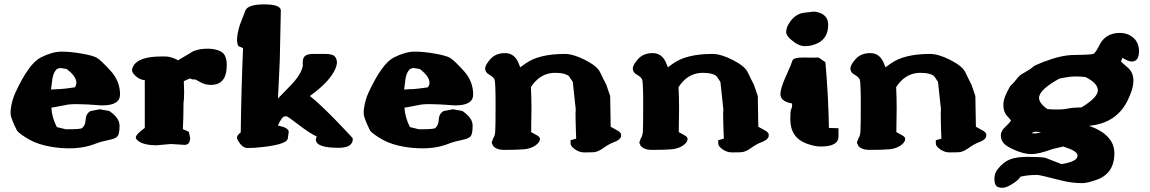

<svg xmlns="http://www.w3.org/2000/svg" viewBox="-20 -680 5335 891"><path d="M216.8 -264.6Q239.3 -266.1 243.2 -266.1Q247.1 -266.1 250.5 -266.4Q253.9 -266.6 258.8 -266.6Q288.1 -268.6 327.6 -274.9Q334.5 -286.1 334.5 -294.9Q334.5 -303.7 331.5 -311.3Q328.6 -318.8 323.2 -326.7Q312 -342.8 289.1 -359.9Q279.3 -360.8 267.6 -363.3Q264.2 -364.3 260.7 -364.3Q252.4 -364.3 244.1 -359.4H243.7Q227.1 -343.8 222.7 -311.3Q218.3 -278.8 216.8 -264.6ZM537.1 -241.7Q537.1 -190.9 454.6 -190.9Q453.6 -190.9 452.1 -190.9Q377 -196.8 335.4 -196.8Q309.1 -196.8 295.9 -194.8Q263.2 -188.5 251.5 -186.3Q239.7 -184.1 231.4 -182.6Q223.1 -181.2 218.3 -180.2Q221.2 -134.3 243.7 -90.3L285.2 -80.1H294.4Q354.5 -80.1 361.3 -85.9Q376.5 -98.6 377.4 -125Q378.4 -151.4 399.4 -164.6L443.4 -172.9L487.3 -165L488.3 -164.1Q534.7 -132.3 534.7 -97.7V-96.7Q534.7 -63 527.3 -50.3Q520 -38.1 492.7 -32.2Q446.8 -22.9 424.8 -13.7Q369.6 8.3 303.2 8.3Q301.8 8.3 300.3 8.3Q263.2 8.3 222.2 2Q158.2 -8.3 116.5 -32Q74.7 -55.7 59.1 -73.2Q29.3 -133.3 29.3 -151.9V-168.9Q35.2 -215.8 52.2 -252Q114.7 -385.7 168.7 -413.1Q222.7 -440.4 264.9 -440.4Q307.1 -440.4 359.9 -431.2Q412.6 -421.9 430.2 -411.4Q447.8 -400.9 492.4 -352.3Q537.1 -303.7 537.1 -241.7Z M856.4 -67.9 862.3 -40.5Q862.3 -7.8 836.9 -7.8Q836.4 -7.8 835.9 -7.8L773.4 -11.7L706.5 -5.9Q631.8 -5.9 610.4 -37.6V-42Q610.4 -56.6 651.9 -86.4V-308.1Q620.6 -310.5 597.7 -340.3Q592.8 -347.2 592.8 -355.2Q592.8 -363.3 599.6 -375Q625 -418 731 -418H747.6Q772.9 -418 806.6 -400.4L880.4 -444.3H882.8Q907.2 -454.1 944.3 -454.1Q981.4 -454.1 1006.8 -439.9Q1032.2 -425.8 1032.2 -376.5Q1032.2 -286.1 959 -286.1Q931.6 -286.1 910.9 -298.1Q890.1 -310.1 884.8 -311.5H871.6L863.3 -315.9Q854.5 -314 833 -303.2Q834.5 -274.4 834.5 -252Q834.5 -219.2 831.5 -201.2V-190.9Q831.5 -135.7 828.6 -80.6Q853 -70.8 856.4 -67.9Z M1283.2 -629.9Q1283.2 -629.9 1278.3 -398.9L1270 -223.1Q1291.5 -246.1 1321.8 -276.4Q1380.9 -335.4 1385.7 -378.9L1384.8 -380.4V-389.6Q1384.8 -410.6 1395 -419.9Q1405.3 -429.7 1435.5 -429.7H1488.8Q1523.4 -429.7 1533.2 -418.5Q1543.5 -406.7 1543.5 -390.6Q1543.5 -376.5 1535.2 -358.4Q1508.8 -299.8 1418 -234.4Q1461.4 -200.7 1540 -120.1Q1616.7 -41 1617.2 -37.1V-35.2Q1617.2 5.9 1551.3 5.9Q1445.8 5.9 1445.8 -32.2V-34.2L1449.7 -46.4Q1415 -63 1365 -101.8Q1314.9 -140.6 1308.6 -140.6Q1302.2 -140.6 1299.3 -139.6Q1296.4 -138.7 1293.5 -136.2Q1283.7 -127.9 1269.5 -97.7L1293.5 -91.3Q1319.8 -83 1319.8 -66.9L1315.9 -39.6Q1315.9 -6.3 1161.1 5.9Q1148.9 6.8 1128.9 6.8Q1108.9 6.8 1094.2 -13.2Q1079.6 -33.2 1079.6 -41Q1079.6 -52.7 1097.2 -65.4Q1099.6 -262.2 1107.9 -456.5Q1096.7 -461.9 1085.4 -466.8Q1081.1 -477.1 1080.1 -490.7Q1080.1 -493.2 1080.1 -496.1Q1080.1 -522 1092.8 -563.5L1118.2 -629.9Q1128.9 -659.7 1206.1 -659.7Q1283.2 -659.7 1283.2 -630.9Q1283.2 -630.4 1283.2 -630.4Q1283.2 -629.9 1283.2 -629.9Z M1855.5 -264.6Q1877.9 -266.1 1881.8 -266.1Q1885.7 -266.1 1889.2 -266.4Q1892.6 -266.6 1897.5 -266.6Q1926.8 -268.6 1966.3 -274.9Q1973.1 -286.1 1973.1 -294.9Q1973.1 -303.7 1970.2 -311.3Q1967.3 -318.8 1961.9 -326.7Q1950.7 -342.8 1927.7 -359.9Q1918 -360.8 1906.2 -363.3Q1902.8 -364.3 1899.4 -364.3Q1891.1 -364.3 1882.8 -359.4H1882.3Q1865.7 -343.8 1861.3 -311.3Q1856.9 -278.8 1855.5 -264.6ZM2175.8 -241.7Q2175.8 -190.9 2093.3 -190.9Q2092.3 -190.9 2090.8 -190.9Q2015.6 -196.8 1974.1 -196.8Q1947.8 -196.8 1934.6 -194.8Q1901.9 -188.5 1890.1 -186.3Q1878.4 -184.1 1870.1 -182.6Q1861.8 -181.2 1856.9 -180.2Q1859.9 -134.3 1882.3 -90.3L1923.8 -80.1H1933.1Q1993.2 -80.1 2000 -85.9Q2015.1 -98.6 2016.1 -125Q2017.1 -151.4 2038.1 -164.6L2082 -172.9L2126 -165L2127 -164.1Q2173.3 -132.3 2173.3 -97.7V-96.7Q2173.3 -63 2166 -50.3Q2158.7 -38.1 2131.3 -32.2Q2085.4 -22.9 2063.5 -13.7Q2008.3 8.3 1941.9 8.3Q1940.4 8.3 1939 8.3Q1901.9 8.3 1860.8 2Q1796.9 -8.3 1755.1 -32Q1713.4 -55.7 1697.8 -73.2Q1668 -133.3 1668 -151.9V-168.9Q1673.8 -215.8 1690.9 -252Q1753.4 -385.7 1807.4 -413.1Q1861.3 -440.4 1903.6 -440.4Q1945.8 -440.4 1998.5 -431.2Q2051.3 -421.9 2068.8 -411.4Q2086.4 -400.9 2131.1 -352.3Q2175.8 -303.7 2175.8 -241.7Z M2650.9 -157.2Q2651.9 -168 2651.9 -171.9L2638.2 -299.8Q2622.1 -324.7 2618.2 -328.6Q2597.7 -341.8 2561.5 -341.8H2546.9Q2483.9 -337.4 2443.8 -275.9Q2446.3 -223.1 2446.3 -175.8V-175.3Q2445.8 -170.4 2445.8 -142.8Q2445.8 -115.2 2444.8 -66.9Q2455.6 -60.5 2470.7 -52.7Q2485.8 -44.9 2485.8 -35.2Q2485.8 -19.5 2464.1 -4.6Q2442.4 10.3 2410.4 12.9Q2378.4 15.6 2318.8 15.6H2315.9Q2282.2 14.6 2267.1 -4.4V-6.3Q2267.1 -6.3 2262.2 -16.1V-20.5L2269 -38.6Q2276.9 -48.8 2278.3 -71.5Q2279.8 -94.2 2279.8 -197.3Q2279.8 -300.3 2274.7 -311.5Q2269.5 -322.8 2250.5 -333.5Q2231.4 -344.2 2231.4 -361.6Q2231.4 -378.9 2256.1 -406.2Q2280.8 -433.6 2323.7 -433.6Q2369.1 -433.6 2388.2 -383.3Q2391.6 -374.5 2394 -367.7Q2402.8 -373.5 2419.4 -385.7Q2481.4 -429.7 2600.6 -429.7Q2641.1 -429.7 2696.5 -401.1Q2752 -372.6 2765.1 -344.2Q2777.3 -317.9 2793.5 -287.1L2811.5 -234.4L2814 -91.8L2851.1 -71.3Q2862.3 -62 2862.3 -55.4Q2862.3 -48.8 2861.8 -46.6Q2861.3 -44.4 2860.4 -42.5Q2859.4 -40.5 2857.9 -38.6Q2850.6 -28.3 2827.9 -19.8Q2805.2 -11.2 2779.5 7.3Q2753.9 25.9 2732.7 26.6Q2711.4 27.3 2692.4 27.3H2691.9Q2668.9 27.3 2648.4 13.2Q2627.9 -1 2627.9 -14.2V-29.3L2653.8 -36.6Q2650.9 -115.2 2650.9 -144.5Z M3335.9 -157.2Q3336.9 -168 3336.9 -171.9L3323.2 -299.8Q3307.1 -324.7 3303.2 -328.6Q3282.7 -341.8 3246.6 -341.8H3231.9Q3168.9 -337.4 3128.9 -275.9Q3131.3 -223.1 3131.3 -175.8V-175.3Q3130.9 -170.4 3130.9 -142.8Q3130.9 -115.2 3129.9 -66.9Q3140.6 -60.5 3155.8 -52.7Q3170.9 -44.9 3170.9 -35.2Q3170.9 -19.5 3149.2 -4.6Q3127.4 10.3 3095.5 12.9Q3063.5 15.6 3003.9 15.6H3001Q2967.3 14.6 2952.1 -4.4V-6.3Q2952.1 -6.3 2947.3 -16.1V-20.5L2954.1 -38.6Q2961.9 -48.8 2963.4 -71.5Q2964.8 -94.2 2964.8 -197.3Q2964.8 -300.3 2959.7 -311.5Q2954.6 -322.8 2935.5 -333.5Q2916.5 -344.2 2916.5 -361.6Q2916.5 -378.9 2941.2 -406.2Q2965.8 -433.6 3008.8 -433.6Q3054.2 -433.6 3073.2 -383.3Q3076.7 -374.5 3079.1 -367.7Q3087.9 -373.5 3104.5 -385.7Q3166.5 -429.7 3285.6 -429.7Q3326.2 -429.7 3381.6 -401.1Q3437 -372.6 3450.2 -344.2Q3462.4 -317.9 3478.5 -287.1L3496.6 -234.4L3499 -91.8L3536.1 -71.3Q3547.4 -62 3547.4 -55.4Q3547.4 -48.8 3546.9 -46.6Q3546.4 -44.4 3545.4 -42.5Q3544.4 -40.5 3543 -38.6Q3535.6 -28.3 3512.9 -19.8Q3490.2 -11.2 3464.6 7.3Q3439 25.9 3417.7 26.6Q3396.5 27.3 3377.4 27.3H3377Q3354 27.3 3333.5 13.2Q3313 -1 3313 -14.2V-29.3L3338.9 -36.6Q3335.9 -115.2 3335.9 -144.5Z M3783.7 -620.6Q3823.2 -606.4 3823.2 -564.9Q3823.2 -495.6 3761.7 -474.1Q3738.8 -465.8 3715.3 -465.8Q3691.9 -465.8 3668.5 -482.4Q3628.4 -510.7 3628.4 -530Q3628.4 -549.3 3639.6 -568.4Q3668 -616.2 3712.9 -621.1Q3730.5 -623 3738.3 -624Q3752 -626 3760.3 -626Q3768.6 -626 3783.7 -620.6ZM3778.8 -413.1Q3794.4 -401.9 3810.5 -391.1Q3824.2 -233.4 3826.7 -86.4L3871.1 -85V-46.4Q3871.1 0 3788.1 0Q3759.8 0 3721.7 -14.2Q3647.5 -42 3647.5 -127.4Q3647.5 -163.6 3650.9 -170.9Q3655.8 -182.6 3655.8 -187.7Q3655.8 -192.9 3655.8 -194.1Q3655.8 -195.3 3655.8 -196.3Q3655.8 -198.2 3655.8 -199.7Q3601.6 -209.5 3601.6 -243.2Q3601.6 -270 3627.2 -326.4Q3652.8 -382.8 3657 -397.9Q3661.1 -413.1 3706.1 -413.1H3711.4Q3734.4 -412.6 3750.7 -412.6Q3767.1 -412.6 3778.8 -413.1Z M4345.7 -157.2Q4346.7 -168 4346.7 -171.9L4333 -299.8Q4316.9 -324.7 4313 -328.6Q4292.5 -341.8 4256.3 -341.8H4241.7Q4178.7 -337.4 4138.7 -275.9Q4141.1 -223.1 4141.1 -175.8V-175.3Q4140.6 -170.4 4140.6 -142.8Q4140.6 -115.2 4139.6 -66.9Q4150.4 -60.5 4165.5 -52.7Q4180.7 -44.9 4180.7 -35.2Q4180.7 -19.5 4158.9 -4.6Q4137.2 10.3 4105.2 12.9Q4073.2 15.6 4013.7 15.6H4010.7Q3977.1 14.6 3961.9 -4.4V-6.3Q3961.9 -6.3 3957 -16.1V-20.5L3963.9 -38.6Q3971.7 -48.8 3973.1 -71.5Q3974.6 -94.2 3974.6 -197.3Q3974.6 -300.3 3969.5 -311.5Q3964.4 -322.8 3945.3 -333.5Q3926.3 -344.2 3926.3 -361.6Q3926.3 -378.9 3950.9 -406.2Q3975.6 -433.6 4018.6 -433.6Q4064 -433.6 4083 -383.3Q4086.4 -374.5 4088.9 -367.7Q4097.7 -373.5 4114.3 -385.7Q4176.3 -429.7 4295.4 -429.7Q4335.9 -429.7 4391.4 -401.1Q4446.8 -372.6 4460 -344.2Q4472.2 -317.9 4488.3 -287.1L4506.3 -234.4L4508.8 -91.8L4545.9 -71.3Q4557.1 -62 4557.1 -55.4Q4557.1 -48.8 4556.6 -46.6Q4556.2 -44.4 4555.2 -42.5Q4554.2 -40.5 4552.7 -38.6Q4545.4 -28.3 4522.7 -19.8Q4500 -11.2 4474.4 7.3Q4448.7 25.9 4427.5 26.6Q4406.2 27.3 4387.2 27.3H4386.7Q4363.8 27.3 4343.3 13.2Q4322.8 -1 4322.8 -14.2V-29.3L4348.6 -36.6Q4345.7 -115.2 4345.7 -144.5Z M5017.6 -322.3Q5000 -324.7 4974.1 -325.2H4968.8Q4942.9 -325.2 4895.5 -314.9Q4801.8 -263.2 4801.8 -225.6Q4801.8 -201.2 4840.3 -173.8Q4860.8 -171.9 4879.4 -171.9Q4897.9 -171.9 4906.7 -172.4Q4923.8 -173.3 4940.4 -177Q4957 -180.7 4998.5 -181.6Q5074.7 -227.5 5074.7 -260.7Q5074.7 -293.9 5017.6 -322.3ZM4906.7 81.5Q4980.5 69.8 4980.5 42.5V41Q4979.5 20 4914.1 0L4865.7 11.2Q4800.3 35.2 4767.1 35.2Q4733.9 35.2 4692.6 17.8Q4651.4 0.5 4637.9 -15.1Q4624.5 -30.8 4624.5 -51.5Q4624.5 -72.3 4644.8 -90.8Q4665 -109.4 4671.9 -121.1Q4667.5 -127 4651.9 -144Q4636.2 -161.1 4636.2 -194.3Q4636.2 -227.5 4668.5 -280.8Q4682.6 -294.4 4691.2 -304.9Q4699.7 -315.4 4704.1 -320.8Q4713.4 -331.5 4720.7 -335.4Q4728 -339.4 4734.6 -343.5Q4741.2 -347.7 4746.6 -350.8Q4752 -354 4756.3 -356.7Q4760.7 -359.4 4764.2 -361.8Q4770.5 -366.2 4772.9 -369.1Q4778.8 -376 4823.2 -393.1Q4904.8 -424.3 4961.4 -424.8Q5046.4 -425.8 5054.9 -430.4Q5063.5 -435.1 5079.6 -465.3Q5106.9 -527.3 5177.2 -527.3Q5206.1 -527.3 5228.5 -513.2Q5265.6 -489.3 5265.6 -441.9Q5265.6 -394.5 5231.4 -394.5Q5217.3 -394.5 5188.5 -411.6L5182.1 -394Q5189.9 -386.2 5214.8 -365Q5239.7 -343.8 5239.7 -304.7V-303.7Q5239.7 -272.5 5219.2 -227.5Q5168.5 -108.4 5033.7 -96.2Q5151.4 -54.7 5151.4 31.2Q5151.4 126.5 5066.4 155.3Q5023.9 169.9 5002.9 169.9Q4951.7 169.9 4899.9 156.2Q4805.7 131.8 4793.9 131.8Q4747.1 131.8 4715.3 140.1Q4709 152.3 4688.5 166.5Q4653.3 191.4 4632.3 191.4Q4611.3 191.4 4603 182.4Q4594.7 173.3 4594.7 148.7Q4594.7 124 4610.4 104.5Q4636.2 72.3 4665.8 60.1Q4695.3 47.9 4749 47.9Q4802.7 47.9 4829.1 51.8H4829.6L4906.2 81.5ZM4768.6 -62.5Q4767.1 -61 4776.4 -61Q4785.6 -61 4786.6 -61Q4787.6 -61 4788.8 -61.3Q4790 -61.5 4791.3 -61.8Q4792.5 -62 4793.9 -62.3Q4795.4 -62.5 4797.1 -62.7Q4798.8 -63 4800.5 -63.5Q4802.2 -64 4804.2 -64.5Q4808.1 -65.4 4812 -66.4L4791 -68.4H4782.2Q4772.9 -66.9 4768.6 -62.5Z"/></svg>

Font: Drukaatie burti
Style: Heavy
Weight: 800
Version: Version 0.14